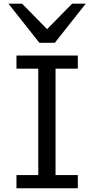

<svg xmlns="http://www.w3.org/2000/svg" viewBox="-20 -1011 516 1031"><path d="M397.9 -712.9V-642.1H278.3V-70.8H397.9V0H68.4V-70.8H185.5V-642.1H68.4V-712.9ZM98.6 -991.2 232.9 -854.5 367.2 -991.2H440.4L274.4 -781.2H191.4L25.4 -991.2Z"/></svg>

Font: Andika New Basic
Style: Regular
Weight: 400
Designer: Victor Gaultney, Annie Olsen, Julie Remington, Don Collingsworth, Eric Hays
Foundry: SIL International
Version: Version 5.500